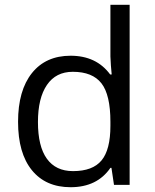

<svg xmlns="http://www.w3.org/2000/svg" viewBox="-20 -780 653 810"><path d="M450.2 -71.8H445.8Q389.6 9.8 277.8 9.8Q172.9 9.8 114.5 -62Q56.2 -133.8 56.2 -266.1Q56.2 -398.4 114.7 -471.7Q173.3 -544.9 277.8 -544.9Q386.7 -544.9 444.8 -465.8H451.2L447.8 -504.4L445.8 -542V-759.8H526.9V0H460.9ZM288.1 -58.1Q371.1 -58.1 408.4 -103.3Q445.8 -148.4 445.8 -249V-266.1Q445.8 -379.9 408 -428.5Q370.1 -477.1 287.1 -477.1Q215.8 -477.1 178 -421.6Q140.1 -366.2 140.1 -265.1Q140.1 -162.6 177.7 -110.4Q215.3 -58.1 288.1 -58.1Z"/></svg>

Font: f01525491
Style: Regular
Weight: 400
Foundry: Ascender Corporation
Version: Version 1.10